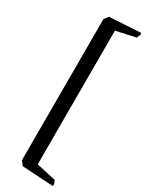

<svg xmlns="http://www.w3.org/2000/svg" viewBox="-228 -782 732 952"><g transform="rotate(30 138.0 -305.5)"><path d="M92.8 122.1 74.2 98.6V-710L92.8 -733.4L270.5 -744.1L272.5 -734.4L263.7 -712.9L152.3 -688.5V77.1L263.7 101.6L272.5 123L270.5 132.8Z"/></g></svg>

Font: Comprehension Dark
Style: Regular
Weight: 700
Designer: Alfredo Marco Pradil
Foundry: Alfredo Marco Pradil
Version: 1.0